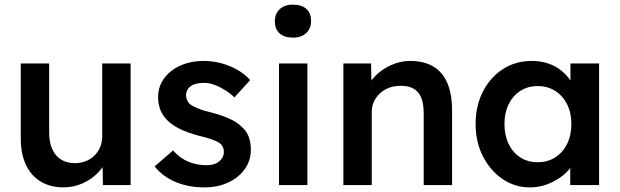

<svg xmlns="http://www.w3.org/2000/svg" viewBox="-20 -802 2687 832"><path d="M70 -202V-527H193V-228Q193 -186 206 -156.5Q219 -127 244 -111Q269 -95 304 -95Q330 -95 351.5 -103.5Q373 -112 389 -127.5Q405 -143 414 -164.5Q423 -186 423 -211V-527H546V0H426L424 -110L446 -122Q434 -84 405.5 -54.5Q377 -25 338 -7.5Q299 10 255 10Q198 10 156 -15.5Q114 -41 92 -88.5Q70 -136 70 -202Z M650 -81 730 -150Q760 -116 797 -101Q834 -86 875 -86Q892 -86 905.5 -90Q919 -94 929 -102Q939 -110 944.5 -120.5Q950 -131 950 -144Q950 -168 932 -182Q922 -189 900.5 -197Q879 -205 845 -213Q791 -227 755 -245.5Q719 -264 699 -287Q682 -306 673.5 -330Q665 -354 665 -382Q665 -417 680.5 -445.5Q696 -474 723 -495Q750 -516 786 -527Q822 -538 861 -538Q901 -538 938.5 -528Q976 -518 1008.5 -499.5Q1041 -481 1064 -455L996 -380Q977 -398 954.5 -412Q932 -426 909 -434.5Q886 -443 866 -443Q847 -443 832 -439.5Q817 -436 807 -429Q797 -422 791.5 -411.5Q786 -401 786 -387Q787 -375 792.5 -364.5Q798 -354 808 -347Q819 -340 841 -331Q863 -322 898 -314Q947 -301 980 -285Q1013 -269 1032 -248Q1051 -230 1059 -206Q1067 -182 1067 -153Q1067 -106 1040.5 -69Q1014 -32 968.5 -11Q923 10 866 10Q796 10 740.5 -13.5Q685 -37 650 -81Z M1189 0V-527H1312V0ZM1171 -710Q1171 -742 1192 -762Q1213 -782 1249 -782Q1287 -782 1307.5 -763.5Q1328 -745 1328 -710Q1328 -679 1307 -659Q1286 -639 1249 -639Q1212 -639 1191.5 -657.5Q1171 -676 1171 -710Z M1468 -527H1588L1590 -419L1567 -407Q1577 -443 1606 -472.5Q1635 -502 1675 -520Q1715 -538 1757 -538Q1817 -538 1857.5 -514Q1898 -490 1918.5 -442Q1939 -394 1939 -322V0H1816V-313Q1816 -353 1805 -379.5Q1794 -406 1771 -418.5Q1748 -431 1715 -430Q1688 -430 1665.5 -421.5Q1643 -413 1626.5 -397.5Q1610 -382 1600.5 -362Q1591 -342 1591 -318V0H1530Q1512 0 1496.5 0Q1481 0 1468 0Z M2041 -265Q2041 -344 2073 -406Q2105 -468 2160 -503Q2215 -538 2284 -538Q2324 -538 2357 -526.5Q2390 -515 2415 -494Q2440 -473 2456.5 -446Q2473 -419 2479 -388L2452 -395V-527H2576V0H2451V-126L2480 -131Q2473 -104 2454.5 -78.5Q2436 -53 2408.5 -33.5Q2381 -14 2347.5 -2Q2314 10 2276 10Q2211 10 2158 -26Q2105 -62 2073 -124Q2041 -186 2041 -265ZM2456 -265Q2456 -313 2437.5 -350Q2419 -387 2386 -408Q2353 -429 2310 -429Q2267 -429 2234.5 -408Q2202 -387 2184 -350Q2166 -313 2166 -265Q2166 -216 2184 -178.5Q2202 -141 2234.5 -120Q2267 -99 2310 -99Q2353 -99 2386 -120Q2419 -141 2437.5 -178.5Q2456 -216 2456 -265Z"/></svg>

Font: Mach Medium
Style: Regular
Weight: 500
Version: Version 1.002